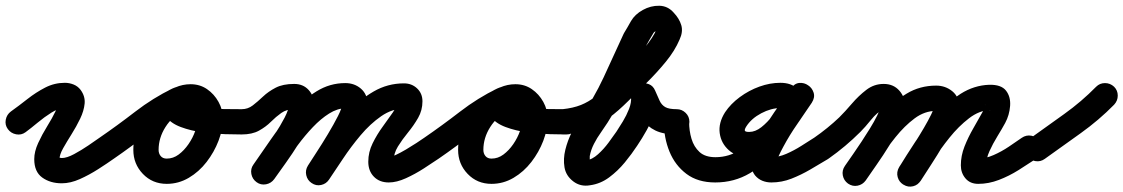

<svg xmlns="http://www.w3.org/2000/svg" viewBox="-65 -605 4002 684"><path d="M-37 -145Q-48 -160 -44.5 -178.5Q-41 -197 -26 -208Q2 -228 32.5 -252Q63 -276 96 -293Q129 -310 166 -310Q182 -310 197 -304Q212 -298 222 -285Q239 -262 236.5 -236Q234 -210 220.5 -182Q207 -154 190 -127Q173 -100 160 -77Q147 -54 147 -38Q147 -33 145.5 -37Q144 -41 140 -43Q137 -45 144.5 -43.5Q152 -42 155 -42Q173 -42 199 -56Q225 -70 250 -87Q275 -104 289 -114Q289 -114 289 -114Q289 -114 289 -114Q304 -125 322.5 -121.5Q341 -118 352 -103Q363 -88 359.5 -69.5Q356 -51 341 -40Q317 -23 285 -2.5Q253 18 219.5 33Q186 48 155 48Q114 48 85.5 27.5Q57 7 57 -38Q57 -65 71 -95.5Q85 -126 103 -155Q121 -184 133 -209Q135 -214 137.5 -223.5Q140 -233 142 -238Q144 -243 147 -237Q152 -226 162 -221Q165 -220 166 -220Q144 -220 118.5 -204Q93 -188 69 -168Q45 -148 26 -134Q11 -123 -7.5 -126.5Q-26 -130 -37 -145Z M278 -51Q267 -67 270.5 -85Q274 -103 289 -114Q353 -158 416.5 -207Q480 -256 550 -290Q570 -300 586 -292Q602 -284 609 -268Q616 -253 612.5 -235.5Q609 -218 588 -209Q549 -191 524.5 -152.5Q500 -114 500 -71Q500 -58 507.5 -49Q515 -40 529 -40Q552 -40 571.5 -54.5Q591 -69 606.5 -91.5Q622 -114 630.5 -138.5Q639 -163 639 -183Q639 -192 632 -203.5Q625 -215 614 -215Q611 -215 605 -213.5Q599 -212 602 -215Q604 -216 606 -221Q608 -226 607 -223Q607 -223 607 -223Q607 -223 607 -223Q607 -222 605 -231.5Q603 -241 604 -240Q630 -227 664 -222Q698 -217 732.5 -216.5Q767 -216 796 -216Q796 -216 796 -216Q796 -216 796 -216Q815 -216 828 -203Q841 -190 841 -171Q841 -152 828 -139Q815 -126 796 -126Q775 -126 737.5 -127Q700 -128 657.5 -133.5Q615 -139 579 -152.5Q543 -166 526 -190Q509 -214 523 -253Q523 -253 523 -253Q523 -253 523 -253Q533 -282 559.5 -293.5Q586 -305 614 -305Q647 -305 672.5 -287.5Q698 -270 713.5 -242Q729 -214 729 -183Q729 -144 713.5 -103.5Q698 -63 671 -28Q644 7 607.5 28.5Q571 50 529 50Q478 50 444 14.5Q410 -21 410 -71Q410 -117 427.5 -160Q445 -203 477 -237Q509 -271 550 -290Q571 -300 587 -292Q603 -284 610 -269Q617 -254 613 -236.5Q609 -219 589 -209Q523 -177 462.5 -129.5Q402 -82 341 -40Q325 -29 307 -32.5Q289 -36 278 -51Z M751 -171Q751 -190 764 -203Q777 -216 796 -216Q818 -216 835.5 -229.5Q853 -243 872 -261Q891 -279 917 -292.5Q943 -306 983 -306Q1015 -306 1034.5 -284.5Q1054 -263 1054 -232Q1054 -203 1038.5 -167.5Q1023 -132 1000 -95Q977 -58 953 -24.5Q929 9 912 33Q901 48 882.5 51.5Q864 55 849 44Q834 33 830.5 14.5Q827 -4 838 -19Q849 -35 870 -63.5Q891 -92 912.5 -124.5Q934 -157 949 -186Q964 -215 964 -232Q964 -233 965 -230Q966 -227 967 -226Q973 -217 982 -216Q983 -216 983 -216Q956 -216 937 -202.5Q918 -189 900 -171Q882 -153 857.5 -139.5Q833 -126 796 -126Q777 -126 764 -139Q751 -152 751 -171ZM849 44Q834 33 830.5 15Q827 -3 838 -19Q866 -59 900 -108.5Q934 -158 974.5 -204Q1015 -250 1062.5 -279.5Q1110 -309 1165 -309Q1198 -309 1221 -289Q1244 -269 1244 -235Q1244 -207 1229 -171Q1214 -135 1191.5 -97.5Q1169 -60 1146.5 -26Q1124 8 1108 33Q1108 33 1108 33Q1108 33 1108 33Q1098 49 1080 53Q1062 57 1046 47Q1030 37 1026 19Q1022 1 1032 -15Q1042 -31 1062 -61.5Q1082 -92 1103 -127Q1124 -162 1139 -191.5Q1154 -221 1154 -235Q1154 -236 1154.5 -233.5Q1155 -231 1155 -230Q1157 -226 1162 -222.5Q1167 -219 1165 -219Q1137 -219 1107.5 -200.5Q1078 -182 1049.5 -152Q1021 -122 995.5 -87.5Q970 -53 948.5 -21.5Q927 10 912 33Q901 48 883 51.5Q865 55 849 44ZM1107 35Q1097 50 1079 54Q1061 58 1045 47Q1030 37 1026 19Q1022 1 1033 -15Q1061 -58 1096 -108.5Q1131 -159 1173.5 -204.5Q1216 -250 1266 -279Q1316 -308 1374 -308Q1402 -308 1421 -290Q1440 -272 1440 -244Q1440 -212 1424.5 -185Q1409 -158 1388.5 -133Q1368 -108 1352.5 -83Q1337 -58 1337 -29Q1337 -28 1337 -29Q1334 -39 1326.5 -42Q1319 -45 1320 -45Q1328 -45 1345 -53Q1362 -61 1381.5 -72.5Q1401 -84 1418.5 -95.5Q1436 -107 1446 -114Q1446 -114 1446 -114Q1446 -114 1446 -114Q1461 -125 1479.5 -121.5Q1498 -118 1509 -103Q1520 -88 1516.5 -69.5Q1513 -51 1498 -40Q1476 -25 1445 -5Q1414 15 1381 30Q1348 45 1320 45Q1287 45 1267 24.5Q1247 4 1247 -29Q1247 -63 1262.5 -94.5Q1278 -126 1298.5 -154Q1319 -182 1334.5 -204.5Q1350 -227 1350 -244Q1350 -244 1350 -243.5Q1350 -243 1350 -243Q1351 -229 1363 -222Q1366 -220 1369 -219Q1371 -218 1372 -218Q1373 -218 1374 -218Q1332 -218 1293 -191Q1254 -164 1219.5 -123Q1185 -82 1156.5 -39Q1128 4 1107 35Q1107 35 1107 35Q1107 35 1107 35Z M1435 -51Q1424 -67 1427.5 -85Q1431 -103 1446 -114Q1510 -158 1573.5 -207Q1637 -256 1707 -290Q1727 -300 1743 -292Q1759 -284 1766 -268Q1773 -253 1769.5 -235.5Q1766 -218 1745 -209Q1706 -191 1681.5 -152.5Q1657 -114 1657 -71Q1657 -58 1664.5 -49Q1672 -40 1686 -40Q1709 -40 1728.5 -54.5Q1748 -69 1763.5 -91.5Q1779 -114 1787.5 -138.5Q1796 -163 1796 -183Q1796 -192 1789 -203.5Q1782 -215 1771 -215Q1768 -215 1762 -213.5Q1756 -212 1759 -215Q1761 -216 1763 -221Q1765 -226 1764 -223Q1764 -223 1764 -223Q1764 -223 1764 -223Q1764 -222 1762 -231.5Q1760 -241 1761 -240Q1787 -227 1821 -222Q1855 -217 1889.5 -216.5Q1924 -216 1953 -216Q1953 -216 1953 -216Q1953 -216 1953 -216Q1972 -216 1985 -203Q1998 -190 1998 -171Q1998 -152 1985 -139Q1972 -126 1953 -126Q1932 -126 1894.5 -127Q1857 -128 1814.5 -133.5Q1772 -139 1736 -152.5Q1700 -166 1683 -190Q1666 -214 1680 -253Q1680 -253 1680 -253Q1680 -253 1680 -253Q1690 -282 1716.5 -293.5Q1743 -305 1771 -305Q1804 -305 1829.5 -287.5Q1855 -270 1870.5 -242Q1886 -214 1886 -183Q1886 -144 1870.5 -103.5Q1855 -63 1828 -28Q1801 7 1764.5 28.5Q1728 50 1686 50Q1635 50 1601 14.5Q1567 -21 1567 -71Q1567 -117 1584.5 -160Q1602 -203 1634 -237Q1666 -271 1707 -290Q1728 -300 1744 -292Q1760 -284 1767 -269Q1774 -254 1770 -236.5Q1766 -219 1746 -209Q1680 -177 1619.5 -129.5Q1559 -82 1498 -40Q1482 -29 1464 -32.5Q1446 -36 1435 -51Z M1949 -126Q1930 -124 1915.5 -136Q1901 -148 1899 -166Q1897 -185 1909 -199.5Q1921 -214 1939 -216Q1977 -220 2004.5 -231Q2032 -242 2056.5 -261.5Q2081 -281 2109 -309Q2133 -332 2166.5 -365Q2200 -398 2230 -433.5Q2260 -469 2274 -500Q2274 -501 2274 -500Q2273 -493 2274 -493Q2275 -493 2269 -500Q2266 -503 2270 -499Q2274 -495 2277 -493Q2277 -494 2275 -494Q2273 -494 2270 -493Q2265 -492 2261 -484Q2255 -474 2248.5 -463Q2242 -452 2236 -441Q2236 -441 2237 -443Q2238 -445 2238 -445Q2201 -365 2163.5 -284.5Q2126 -204 2075 -132Q2062 -114 2051 -92.5Q2040 -71 2036 -49Q2036 -45 2036 -35.5Q2036 -26 2035 -28Q2033 -30 2026.5 -31.5Q2020 -33 2023 -33Q2045 -37 2065.5 -55.5Q2086 -74 2103 -97Q2120 -120 2131 -136Q2141 -151 2154 -172.5Q2167 -194 2176 -217Q2185 -240 2183 -260Q2181 -279 2191.5 -291Q2202 -303 2217 -307Q2232 -311 2247 -305Q2262 -299 2269 -282Q2278 -261 2285 -246Q2292 -231 2305 -223.5Q2318 -216 2346 -216Q2346 -216 2346 -216Q2346 -216 2346 -216Q2364 -216 2377.5 -203Q2391 -190 2391 -171Q2391 -153 2378 -139.5Q2365 -126 2346 -126Q2299 -126 2270 -140Q2241 -154 2222 -181Q2203 -208 2187 -246Q2179 -264 2191 -276.5Q2203 -289 2220 -294Q2238 -298 2254.5 -292.5Q2271 -287 2273 -268Q2276 -237 2266 -204.5Q2256 -172 2239 -141.5Q2222 -111 2205 -86Q2186 -57 2161 -26.5Q2136 4 2105 27Q2074 50 2037 55Q2003 61 1977 41Q1951 21 1946 -9Q1941 -39 1949 -71.5Q1957 -104 1972 -134Q1987 -164 2001 -184Q2050 -253 2085.5 -329.5Q2121 -406 2156 -483Q2156 -483 2157 -485Q2158 -487 2158 -487Q2164 -497 2170.5 -508Q2177 -519 2183 -530Q2197 -554 2225 -569.5Q2253 -585 2283.5 -584.5Q2314 -584 2335 -560Q2355 -539 2362 -515.5Q2369 -492 2356 -464Q2339 -424 2307 -385Q2275 -346 2239 -310.5Q2203 -275 2173 -245Q2138 -210 2105 -185.5Q2072 -161 2035 -146.5Q1998 -132 1949 -126Q1949 -126 1949 -126Q1949 -126 1949 -126Z M2345 -216Q2364 -216 2377 -203Q2390 -190 2390 -171Q2390 -139 2398.5 -110.5Q2407 -82 2427 -63.5Q2447 -45 2484 -45Q2533 -45 2574.5 -73Q2616 -101 2649 -142Q2682 -183 2705 -221Q2706 -224 2708 -227Q2711 -235 2714.5 -227.5Q2718 -220 2715 -220Q2682 -220 2647 -201.5Q2612 -183 2594 -155Q2587 -144 2588.5 -139.5Q2590 -135 2604 -135Q2626 -135 2647.5 -152Q2669 -169 2688.5 -194.5Q2708 -220 2724 -246Q2740 -272 2752 -289Q2765 -308 2782.5 -309.5Q2800 -311 2814 -301Q2828 -292 2833.5 -275Q2839 -258 2827 -239Q2801 -200 2774.5 -162Q2748 -124 2726 -83Q2721 -74 2716.5 -65Q2712 -56 2708 -47Q2704 -38 2702 -30Q2701 -25 2701 -25Q2700 -29 2700 -30Q2700 -31 2696 -36Q2694 -38 2692 -39.5Q2690 -41 2689 -43Q2687 -43 2684 -44Q2681 -45 2683 -45Q2709 -45 2736.5 -57Q2764 -69 2790 -85.5Q2816 -102 2838 -116Q2854 -125 2872 -120.5Q2890 -116 2900 -100Q2909 -84 2904.5 -66Q2900 -48 2884 -38Q2854 -20 2821.5 -1Q2789 18 2754.5 31.5Q2720 45 2683 45Q2666 45 2651 39Q2636 33 2625 20Q2608 -2 2611.5 -33Q2615 -64 2631.5 -100Q2648 -136 2671 -171.5Q2694 -207 2716 -237.5Q2738 -268 2752 -289Q2764 -307 2782 -308.5Q2800 -310 2814 -301Q2828 -291 2833.5 -274Q2839 -257 2826 -239Q2807 -210 2784.5 -176.5Q2762 -143 2735 -113Q2708 -83 2676 -64Q2644 -45 2604 -45Q2560 -45 2532 -69.5Q2504 -94 2499 -130.5Q2494 -167 2518 -205Q2538 -235 2570.5 -259Q2603 -283 2640.5 -296.5Q2678 -310 2715 -310Q2754 -310 2775.5 -289Q2797 -268 2798.5 -237Q2800 -206 2782 -175Q2750 -122 2706 -71.5Q2662 -21 2606.5 12Q2551 45 2483 45Q2421 45 2380.5 14.5Q2340 -16 2320 -65Q2300 -114 2300 -171Q2300 -190 2313 -203Q2326 -216 2345 -216Z M2887 -40Q2871 -29 2853 -32.5Q2835 -36 2824 -51Q2813 -67 2816.5 -85Q2820 -103 2835 -114Q2884 -148 2925 -187Q2946 -208 2970 -236Q2994 -264 3021.5 -285Q3049 -306 3083 -306Q3118 -306 3139 -282Q3160 -258 3160 -224Q3160 -199 3144 -163Q3128 -127 3104.5 -89Q3081 -51 3057.5 -17.5Q3034 16 3019 38Q3019 38 3019 38Q3019 38 3019 38Q3008 53 2990 56.5Q2972 60 2956 49Q2941 38 2937.5 20Q2934 2 2945 -14Q2953 -25 2968 -46.5Q2983 -68 3000.5 -94.5Q3018 -121 3034 -147Q3050 -173 3060 -193.5Q3070 -214 3070 -224Q3070 -227 3072.5 -223Q3075 -219 3078 -217Q3079 -217 3081.5 -216.5Q3084 -216 3083 -216Q3081 -216 3080 -215Q3059 -204 3038 -178Q3017 -152 3000 -135Q2948 -83 2887 -40Q2887 -40 2887 -40Q2887 -40 2887 -40ZM3019 38Q3008 53 2990 56.5Q2972 60 2956 49Q2941 38 2937.5 20Q2934 2 2945 -14Q2974 -55 3007 -104.5Q3040 -154 3079 -198.5Q3118 -243 3165 -271.5Q3212 -300 3270 -300Q3303 -300 3327.5 -280Q3352 -260 3352 -225Q3352 -201 3336 -165.5Q3320 -130 3297 -91Q3274 -52 3251.5 -17.5Q3229 17 3215 39Q3215 39 3215 39Q3215 39 3215 39Q3205 54 3186.5 58Q3168 62 3152 52Q3137 42 3133 23.5Q3129 5 3139 -11Q3147 -23 3161.5 -45.5Q3176 -68 3193.5 -95.5Q3211 -123 3226.5 -149.5Q3242 -176 3252 -196.5Q3262 -217 3262 -225Q3262 -226 3262 -223.5Q3262 -221 3263 -220Q3265 -215 3269.5 -212.5Q3274 -210 3270 -210Q3229 -210 3193 -183Q3157 -156 3125 -116Q3093 -76 3066.5 -34.5Q3040 7 3019 38Q3019 38 3019 38Q3019 38 3019 38ZM3215 38Q3206 54 3188 58.5Q3170 63 3154 53Q3138 44 3133 26Q3128 8 3138 -9Q3163 -50 3195.5 -99.5Q3228 -149 3269 -195Q3310 -241 3357.5 -271Q3405 -301 3459 -303Q3502 -304 3519 -282Q3536 -260 3533.5 -227.5Q3531 -195 3516 -167Q3504 -145 3488 -119Q3472 -93 3460 -66.5Q3448 -40 3448 -16Q3448 -16 3448 -17Q3446 -26 3438 -32.5Q3430 -39 3421 -40Q3422 -40 3420 -40Q3446 -40 3474.5 -52.5Q3503 -65 3529 -82.5Q3555 -100 3575 -114Q3575 -114 3575 -114Q3575 -114 3575 -114Q3591 -125 3609.5 -121.5Q3628 -118 3638 -103Q3649 -87 3645.5 -68.5Q3642 -50 3627 -40Q3597 -20 3563.5 1Q3530 22 3493.5 36Q3457 50 3420 50Q3391 50 3374.5 30.5Q3358 11 3358 -16Q3358 -50 3371 -83Q3384 -116 3402.5 -148Q3421 -180 3437 -209Q3447 -229 3444.5 -231.5Q3442 -234 3450 -222Q3457 -212 3461 -212.5Q3465 -213 3463 -213Q3424 -212 3387 -183.5Q3350 -155 3317.5 -114.5Q3285 -74 3258.5 -32.5Q3232 9 3215 38Q3215 38 3215 38Q3215 38 3215 38Z M3594 -50Q3584 -65 3587 -83.5Q3590 -102 3605 -112Q3665 -155 3726.5 -199Q3788 -243 3840 -296Q3840 -296 3840 -296Q3840 -296 3840 -296Q3853 -309 3871.5 -309Q3890 -309 3904 -296Q3917 -283 3917 -264.5Q3917 -246 3904 -232Q3850 -177 3785 -130.5Q3720 -84 3657 -39Q3642 -28 3623.5 -31Q3605 -34 3594 -50Z"/></svg>

Font: FRB American Cursive Black
Style: Bold Italic
Weight: 900
Italic angle: -25°
Version: Version 2.0;Modular Font Editor K font №1